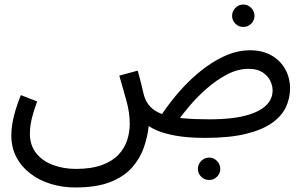

<svg xmlns="http://www.w3.org/2000/svg" viewBox="-20 -596 1346 848"><path d="M313 232Q256 232 205 216.5Q154 201 114.5 171Q75 141 52.5 98.5Q30 56 30 1Q30 -23 34.5 -50.5Q39 -78 48.5 -109.5Q58 -141 72 -176L144 -148Q134 -120 126.5 -95Q119 -70 115.5 -48Q112 -26 112 -6Q112 45 139.5 80Q167 115 213.5 132.5Q260 150 316 150Q384 150 430 133Q476 116 503 87.5Q530 59 541.5 23.5Q553 -12 553 -49Q553 -98 538.5 -150.5Q524 -203 507 -262L588 -284Q599 -246 604.5 -222.5Q610 -199 613.5 -184.5Q617 -170 621 -160Q632 -134 652.5 -116.5Q673 -99 706.5 -88.5Q740 -78 789 -73.5Q838 -69 905 -69Q958 -69 1001.5 -74Q1045 -79 1079 -89.5Q1113 -100 1136.5 -115.5Q1160 -131 1172 -151.5Q1184 -172 1184 -197Q1184 -219 1173 -240.5Q1162 -262 1139 -277Q1116 -292 1078 -292Q1030 -292 982.5 -267Q935 -242 892.5 -204.5Q850 -167 817 -128Q784 -89 764 -60L677 -63Q702 -104 736 -148Q770 -192 810 -232Q850 -272 895 -304Q940 -336 987.5 -355Q1035 -374 1084 -374Q1139 -374 1178.5 -351.5Q1218 -329 1239.5 -291Q1261 -253 1261 -205Q1261 -161 1242 -121.5Q1223 -82 1180 -52Q1137 -22 1065 -4.5Q993 13 887 13Q811 13 757.5 3.5Q704 -6 669.5 -21.5Q635 -37 617.5 -55.5Q600 -74 596 -92L637 -41Q632 7 615.5 55Q599 103 563.5 143.5Q528 184 467 208Q406 232 313 232ZM1055 -477Q1034 -477 1019.5 -491.5Q1005 -506 1005 -526Q1005 -546 1019.5 -561Q1034 -576 1055 -576Q1075 -576 1089.5 -561Q1104 -546 1104 -526Q1104 -506 1089.5 -491.5Q1075 -477 1055 -477ZM904 199Q883 199 868.5 184.5Q854 170 854 150Q854 130 868.5 115Q883 100 904 100Q924 100 938.5 115Q953 130 953 150Q953 170 938.5 184.5Q924 199 904 199Z"/></svg>

Font: Farlight84_Sys_V01
Style: Regular
Weight: 400
Designer: Ryoko NISHIZUKA  (kana, bopomofo & ideographs); Paul D. Hunt (Latin, Greek & Cyrillic); Sandoll Communications , Soo-you
Foundry: Adobe
Version: Version 2.004;October 29, 2024;FontCreator 14.0.0.2814 64-bi